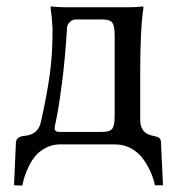

<svg xmlns="http://www.w3.org/2000/svg" viewBox="-20 -452 561 601"><path d="M150.9 -50.8Q150.9 -45.4 153.8 -42.7Q156.7 -40 160.2 -39.6Q163.6 -39.1 169.9 -39.1H298.8Q324.7 -39.1 331.8 -49.6Q338.9 -60.1 338.9 -87.9V-341.8Q338.9 -370.1 331.8 -380.6Q324.7 -391.1 298.8 -391.1H217.8Q207.5 -391.1 200.7 -385Q193.8 -378.9 191.9 -373.8Q189.9 -368.7 189.9 -365.2Q183.6 -264.6 173.8 -190.4Q164.1 -116.2 157.5 -85.2Q150.9 -54.2 150.9 -50.8ZM144.5 -364.3Q142.1 -402.8 138.2 -429.2L140.1 -432.1Q158.2 -429.2 188 -429.2H378.9Q408.2 -429.2 426.8 -432.1L429.2 -429.2Q418.9 -362.8 418.9 -229V-76.2Q418.9 -34.2 459 -26.9Q472.7 -24.4 478.3 -20.3Q483.9 -16.1 483.9 -5.9L490.2 127.9H464.8Q461.4 109.9 453.4 90.6Q445.3 71.3 430.9 49.6Q416.5 27.8 392.8 13.9Q369.1 0 339.8 0H168Q144 0 124.3 10.3Q104.5 20.5 92.3 34.4Q80.1 48.3 70.6 67.9Q61 87.4 56.9 101.1Q52.7 114.7 49.8 128.9L23.9 127.9L29.8 -4.9Q30.3 -13.2 34.9 -18.1Q39.6 -22.9 44.4 -24.4Q49.3 -25.9 58.1 -26.9Q99.6 -31.2 107.9 -69.8Q126 -149.4 135.5 -216.6Q145 -283.7 144.5 -364.3Z"/></svg>

Font: Linux Biolinum G
Style: Regular
Weight: 400
Designer: Philipp H. Poll
Foundry: Philipp H. Poll
Version: Version 1.1.0 ; ttfautohint (v1.6)